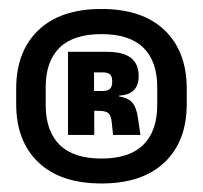

<svg xmlns="http://www.w3.org/2000/svg" viewBox="-20 -670 464 439"><path d="M212 -250.5Q118.5 -250.5 67.8 -298.8Q17 -347 17 -432.5V-467Q17 -552.5 67.8 -601Q118.5 -649.5 212 -649.5Q305.5 -649.5 356.2 -601Q407 -552.5 407 -467V-432.5Q407 -347 356.2 -298.8Q305.5 -250.5 212 -250.5ZM212 -307.5Q276 -307.5 307.8 -339Q339.5 -370.5 339.5 -430V-470.5Q339.5 -530 307.8 -561Q276 -592 212 -592Q148 -592 116.2 -561Q84.5 -530 84.5 -470.5V-430Q84.5 -370.5 116.2 -339Q148 -307.5 212 -307.5ZM301 -361.5H238.5L235.5 -390Q234 -405 228.5 -410.5Q223 -416 209.5 -416.5L176.5 -417V-462H215Q226.5 -462 231.5 -467Q236.5 -472 236.5 -481.5V-485Q236.5 -495 231.5 -499.8Q226.5 -504.5 215 -504.5H176.5V-551.5H224.5Q262 -551.5 279.5 -537.5Q297 -523.5 297 -497.5V-495Q297 -475 286 -463.8Q275 -452.5 252.5 -451.5V-443L244 -450.5Q271 -448 281.5 -436.5Q292 -425 295.5 -400ZM195.5 -361.5H135.5V-551.5H195V-446L195.5 -427Z"/></svg>

Font: Anek Devanagari ExtraBold
Style: Regular
Weight: 800
Designer: Kailash Malviya (Devanagari) & Yesha Goshar (Latin)
Foundry: Ek Type
Version: Version 1.003